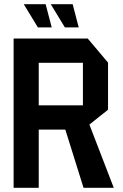

<svg xmlns="http://www.w3.org/2000/svg" viewBox="-20 -897 587 917"><path d="M45 0V-713H399L496 -598V-373L407 -302L523 -1V0H379L292 -278H165V0ZM165 -597V-394H376V-597ZM161 -766 94 -876V-877H198L227 -766ZM290 -766 223 -876V-877H327L356 -766Z"/></svg>

Font: Foldit Thin Medium
Style: Regular
Weight: 500
Version: Version 1.003